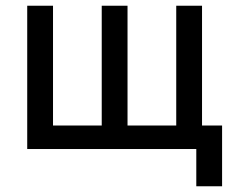

<svg xmlns="http://www.w3.org/2000/svg" viewBox="-20 -520 815 670"><path d="M665 0H75V-500H165V-82H335V-500H425V-82H595V-500H685V-82H755V130H665Z"/></svg>

Font: PT Root UI Medium
Style: Regular
Weight: 500
Designer: Vitaly Kuzmin
Foundry: ParaType Ltd.
Version: Version 2.001G